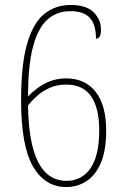

<svg xmlns="http://www.w3.org/2000/svg" viewBox="-20 -744 505 774"><path d="M247 10Q161 10 113 -73Q65 -156 65 -339Q65 -486 90 -570Q115 -654 160 -689Q205 -724 265 -724Q328 -724 357.5 -694.5Q387 -665 387 -625Q387 -603 381 -595.5Q375 -588 367 -588Q367 -644 342.5 -671.5Q318 -699 264 -699Q209 -699 171 -665Q133 -631 113 -555.5Q93 -480 93 -355Q107 -370 129 -387Q151 -404 180.5 -416Q210 -428 247 -428Q323 -428 365.5 -374Q408 -320 408 -217Q408 -136 386 -86Q364 -36 327.5 -13Q291 10 247 10ZM248 -15Q310 -15 345 -66Q380 -117 380 -218Q380 -308 347.5 -355.5Q315 -403 247 -403Q209 -403 179.5 -389.5Q150 -376 128.5 -356.5Q107 -337 93 -319Q97 -15 248 -15Z"/></svg>

Font: Noto Serif Condensed Thin
Style: Regular
Weight: 100
Width: 3
Designer: Monotype Design Team
Foundry: Monotype Imaging Inc.
Version: Version 2.013; ttfautohint (v1.8.4.7-5d5b)